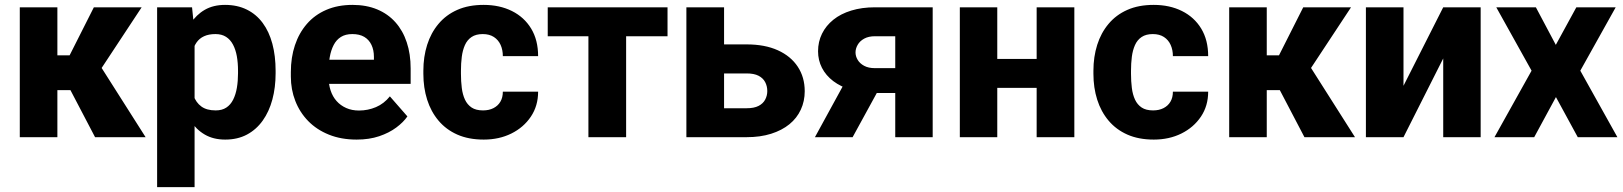

<svg xmlns="http://www.w3.org/2000/svg" viewBox="-20 -558 6603 781"><path d="M213.4 -528.3V0H60.5V-528.3ZM556.2 -528.3 334 -191.4H189.9L172.4 -333H263.2L361.8 -528.3ZM366.7 0 252 -219.2 389.6 -287.6 572.3 0Z M771.5 -426.8V203.1H619.1V-528.3H761.2ZM1101.1 -270V-259.8Q1101.1 -202.1 1087.9 -153.1Q1074.7 -104 1048.6 -67.4Q1022.5 -30.8 984.4 -10.5Q946.3 9.8 896 9.8Q848.1 9.8 813.2 -10.5Q778.3 -30.8 754.6 -67.1Q731 -103.5 716.6 -150.6Q702.1 -197.8 694.3 -251.5V-271.5Q702.1 -328.6 716.8 -377.4Q731.4 -426.3 754.9 -462.2Q778.3 -498 813 -518.1Q847.7 -538.1 895.5 -538.1Q945.3 -538.1 983.9 -519Q1022.5 -500 1048.6 -464.6Q1074.7 -429.2 1087.9 -379.9Q1101.1 -330.6 1101.1 -270ZM948.2 -259.8V-270Q948.2 -302.2 943.4 -329.3Q938.5 -356.4 927.7 -376.7Q917 -397 899.4 -408.2Q881.8 -419.4 856.4 -419.4Q829.1 -419.4 810.1 -410.6Q791 -401.9 779.3 -385Q767.6 -368.2 762.5 -343.8Q757.3 -319.3 756.8 -288.1V-234.4Q757.3 -197.8 767.3 -169.2Q777.3 -140.6 799.1 -124.8Q820.8 -108.9 857.4 -108.9Q883.3 -108.9 900.6 -120.4Q918 -131.8 928.5 -152.8Q939 -173.8 943.6 -201.2Q948.2 -228.5 948.2 -259.8Z M1430.7 9.8Q1367.7 9.8 1317.9 -10.3Q1268.1 -30.3 1233.6 -65.7Q1199.2 -101.1 1181.2 -147.5Q1163.1 -193.8 1163.1 -246.6V-265.1Q1163.1 -324.2 1179.7 -374Q1196.3 -423.8 1228.3 -460.7Q1260.3 -497.6 1307.1 -517.8Q1354 -538.1 1414.1 -538.1Q1470.2 -538.1 1514.2 -519.8Q1558.1 -501.5 1588.4 -467.5Q1618.7 -433.6 1634.5 -386Q1650.4 -338.4 1650.4 -279.3V-216.8H1224.6V-314.9H1501V-326.7Q1501 -354.5 1491 -375.5Q1481 -396.5 1461.7 -408Q1442.4 -419.4 1413.1 -419.4Q1385.3 -419.4 1366.7 -407.7Q1348.1 -396 1337.2 -374.8Q1326.2 -353.5 1321.3 -325.4Q1316.4 -297.4 1316.4 -265.1V-246.6Q1316.4 -215.8 1324.7 -190.4Q1333 -165 1349.1 -147Q1365.2 -128.9 1388.2 -118.7Q1411.1 -108.4 1440.4 -108.4Q1476.6 -108.4 1509.3 -122.3Q1542 -136.2 1565.9 -166L1637.2 -84.5Q1621.1 -61 1592 -39.3Q1563 -17.6 1522.5 -3.9Q1481.9 9.8 1430.7 9.8Z M1944.8 -108.9Q1969.2 -108.9 1987.3 -118.2Q2005.4 -127.4 2015.4 -144.3Q2025.4 -161.1 2025.4 -185.1H2168.9Q2168.9 -127.4 2139.4 -83.5Q2109.9 -39.6 2060.1 -14.9Q2010.3 9.8 1947.8 9.8Q1886.2 9.8 1840.3 -10.5Q1794.4 -30.8 1763.7 -67.4Q1732.9 -104 1717.5 -152.6Q1702.1 -201.2 1702.1 -257.8V-270.5Q1702.1 -326.7 1717.5 -375.5Q1732.9 -424.3 1763.7 -460.9Q1794.4 -497.6 1840.1 -517.8Q1885.7 -538.1 1947.3 -538.1Q2012.2 -538.1 2062.3 -513.2Q2112.3 -488.3 2140.6 -441.7Q2168.9 -395 2168.9 -329.6H2025.4Q2025.4 -355 2016.4 -375.2Q2007.3 -395.5 1989 -407.5Q1970.7 -419.4 1943.8 -419.4Q1916 -419.4 1898.2 -407.5Q1880.4 -395.5 1871.1 -374.5Q1861.8 -353.5 1858.4 -326.9Q1855 -300.3 1855 -270.5V-257.8Q1855 -227.5 1858.4 -200.4Q1861.8 -173.3 1871.3 -152.8Q1880.9 -132.3 1898.4 -120.6Q1916 -108.9 1944.8 -108.9Z M2526.9 -528.3V0H2373.5V-528.3ZM2695.3 -528.3V-410.6H2208V-528.3Z M2865.7 -377.4H3017.1Q3091.3 -377.4 3144 -353.5Q3196.8 -329.6 3225.1 -286.6Q3253.4 -243.7 3253.4 -187Q3253.4 -146.5 3237.5 -112.1Q3221.7 -77.6 3191.2 -52.7Q3160.6 -27.8 3116.7 -13.9Q3072.8 0 3017.1 0H2772V-528.3H2925.3V-117.7H3017.1Q3047.4 -117.7 3065.7 -127.2Q3084 -136.7 3092.5 -152.8Q3101.1 -168.9 3101.1 -187.5Q3101.1 -207.5 3092.5 -223.9Q3084 -240.2 3065.7 -249.8Q3047.4 -259.3 3017.1 -259.3H2865.7Z M3440.4 -266.1H3593.8L3448.2 0H3294.9ZM3539.1 -528.3H3773.9V0H3621.6V-410.6H3539.1Q3513.2 -410.6 3495.4 -400.9Q3477.5 -391.1 3468.8 -375.7Q3460 -360.4 3460 -344.7Q3460 -329.1 3468.8 -314.5Q3477.5 -299.8 3495.1 -290.3Q3512.7 -280.8 3538.6 -280.8H3680.7V-179.7H3538.6Q3485.4 -179.7 3442.6 -192.4Q3399.9 -205.1 3369.6 -228Q3339.4 -251 3323.5 -282Q3307.6 -313 3307.6 -349.6Q3307.6 -388.2 3323.7 -420.9Q3339.8 -453.6 3369.9 -477.8Q3399.9 -502 3442.9 -515.1Q3485.8 -528.3 3539.1 -528.3Z M4249.5 -318.4V-200.7H3983.4V-318.4ZM4036.6 -528.3V0H3884.3V-528.3ZM4350.1 -528.3V0H4196.8V-528.3Z M4670.4 -108.9Q4694.8 -108.9 4712.9 -118.2Q4731 -127.4 4741 -144.3Q4751 -161.1 4751 -185.1H4894.5Q4894.5 -127.4 4865 -83.5Q4835.4 -39.6 4785.6 -14.9Q4735.8 9.8 4673.3 9.8Q4611.8 9.8 4565.9 -10.5Q4520 -30.8 4489.3 -67.4Q4458.5 -104 4443.1 -152.6Q4427.7 -201.2 4427.7 -257.8V-270.5Q4427.7 -326.7 4443.1 -375.5Q4458.5 -424.3 4489.3 -460.9Q4520 -497.6 4565.7 -517.8Q4611.3 -538.1 4672.9 -538.1Q4737.8 -538.1 4787.8 -513.2Q4837.9 -488.3 4866.2 -441.7Q4894.5 -395 4894.5 -329.6H4751Q4751 -355 4741.9 -375.2Q4732.9 -395.5 4714.6 -407.5Q4696.3 -419.4 4669.4 -419.4Q4641.6 -419.4 4623.8 -407.5Q4606 -395.5 4596.7 -374.5Q4587.4 -353.5 4584 -326.9Q4580.6 -300.3 4580.6 -270.5V-257.8Q4580.6 -227.5 4584 -200.4Q4587.4 -173.3 4596.9 -152.8Q4606.4 -132.3 4624 -120.6Q4641.6 -108.9 4670.4 -108.9Z M5132.8 -528.3V0H4980V-528.3ZM5475.6 -528.3 5253.4 -191.4H5109.4L5091.8 -333H5182.6L5281.2 -528.3ZM5286.1 0 5171.4 -219.2 5309.1 -287.6 5491.7 0Z M5689 -209 5850.6 -528.3H6002.9V0H5850.6V-320.3L5689 0H5536.1V-528.3H5689Z M6227.5 -528.3 6308.6 -375.5 6392.1 -528.3H6552.2L6408.2 -270.5L6559.1 0H6397.9L6309.1 -163.1L6220.7 0H6059.1L6210 -270.5L6066.4 -528.3Z"/></svg>

Font: Roboto ExtraBold
Style: Regular
Weight: 800
Designer: Christian Robertson
Foundry: Google
Version: Version 3.009; 2024